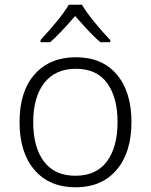

<svg xmlns="http://www.w3.org/2000/svg" viewBox="-20 -785 640 815"><path d="M63 -267Q63 -398 127.5 -470Q192 -542 302 -542Q414 -542 476 -468.5Q538 -395 538 -267Q538 -138 475 -64Q412 10 301 10Q190 10 126.5 -63.5Q63 -137 63 -267ZM479 -267Q479 -371 435 -432Q391 -493 302 -493Q215 -493 168 -433Q121 -373 121 -266Q121 -160 166.5 -99.5Q212 -39 300 -39Q389 -39 434 -100Q479 -161 479 -267ZM152 -615Q240 -710 272 -765H328Q345 -735 380.5 -691.5Q416 -648 448 -615V-606H406Q374 -632 314 -700L299 -717Q229 -636 193 -606H152Z"/></svg>

Font: Noto Sans Mono UI Light
Style: Regular
Weight: 300
Monospace: yes
Designer: Monotype Design team
Foundry: Monotype Imaging Inc.
Version: Version 1.000